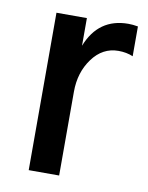

<svg xmlns="http://www.w3.org/2000/svg" viewBox="-65 -561 469 609"><g transform="rotate(10 169.5 -256.0)"><path d="M167 0H69V-507H167V-418Q204 -512 300 -512Q314 -512 331 -509V-413Q310 -422 284 -422Q233 -422 200 -377Q167 -332 167 -270Z"/></g></svg>

Font: Hind Kochi Medium
Style: Regular
Weight: 500
Designer: Dhruvi Tolia
Foundry: Indian Type Foundry
Version: Version 0.702;PS 1.0;hotconv 1.0.81;makeotf.lib2.5.63406